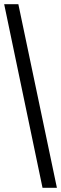

<svg xmlns="http://www.w3.org/2000/svg" viewBox="-20 -780 293 921"><path d="M184 121 0 -760H68L253 121Z"/></svg>

Font: Noto Serif Ethiopic Condensed ExtraBold
Style: Regular
Weight: 800
Width: 3
Designer: Monotype Design Team
Foundry: Monotype Imaging Inc.
Version: Version 2.102; ttfautohint (v1.8.4.7-5d5b)